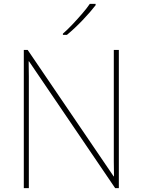

<svg xmlns="http://www.w3.org/2000/svg" viewBox="-20 -972 738 992"><path d="M594 0H575L130 -655H128Q129 -612 129 -577Q129 -542 129 -502V0H103V-714H123L567 -61H569Q568 -99 568 -138Q568 -177 568 -211V-714H594ZM474 -945Q448 -911 407 -868Q366 -825 326 -792H305V-798Q328 -818 354.5 -846Q381 -874 405.5 -902.5Q430 -931 444 -952H474Z"/></svg>

Font: Noto Sans Bengali Thin
Style: Regular
Weight: 100
Designer: Jelle Bosma - Monotype Design Team
Foundry: Monotype Imaging Inc.
Version: Version 2.003; ttfautohint (v1.8.4.7-5d5b)